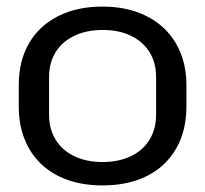

<svg xmlns="http://www.w3.org/2000/svg" viewBox="-20 -554 623 583"><path d="M291 9Q233 9 186 -7.5Q139 -24 106 -55Q73 -86 55 -130.5Q37 -175 37 -230V-296Q37 -369 68 -422.5Q99 -476 156.5 -505Q214 -534 291 -534Q350 -534 397 -517Q444 -500 477 -469Q510 -438 528 -394Q546 -350 546 -296V-230Q546 -157 515 -103Q484 -49 427 -20Q370 9 291 9ZM291 -62Q341 -62 378 -80Q415 -98 434.5 -130.5Q454 -163 454 -205V-320Q454 -363 434.5 -395Q415 -427 378.5 -445Q342 -463 292 -463Q242 -463 205 -445Q168 -427 148.5 -395Q129 -363 129 -320V-205Q129 -163 148.5 -130.5Q168 -98 205 -80Q242 -62 291 -62Z"/></svg>

Font: Hubot Sans
Style: Regular
Weight: 400
Designer: Deni Anggara
Foundry: GitHub, Inc., Subsidiary of Microsoft Corporation
Version: Version 2.000